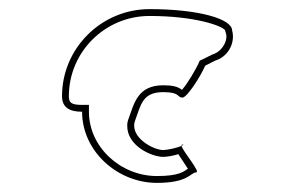

<svg xmlns="http://www.w3.org/2000/svg" viewBox="-20 -701 640 421"><path d="M116 -490C116 -465 133 -456 160 -456C160 -369 238 -300 324 -300C394 -300 398 -323 410 -323C421 -323 381 -369 378 -381C369 -377 347 -372 338 -372C316 -372 264 -400 276 -436C289 -471 292 -499 338 -499C376 -499 368 -487 380 -487C390 -487 419 -532 430 -557C444 -564 453 -569 457 -570C482 -580 496 -609 489 -634C489 -660 414 -681 308 -681C202 -681 116 -595 116 -490ZM131 -490C131 -587 210 -666 308 -666C408 -666 469 -644 474 -634V-632C482 -615 469 -592 452 -584C443 -581 432 -574 418 -568C410 -549 390 -516 379 -504C370 -511 359 -514 338 -514C281 -514 274 -473 262 -441C260 -436 259 -431 259 -426C258 -381 313 -357 338 -357C347 -357 362 -360 371 -363C378 -352 387 -339 392 -331C383 -325 373 -315 324 -315C245 -315 175 -378 175 -456V-471H160C136 -471 131 -476 131 -490ZM378 -381C382 -383 384 -384 380 -384C378 -384 378 -383 378 -381Z"/></svg>

Font: Ampere
Style: OuLn
Weight: 400
Version: Version 1